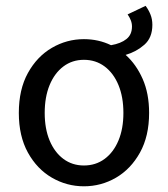

<svg xmlns="http://www.w3.org/2000/svg" viewBox="-20 -635 583 667"><path d="M271.5 12.2Q211.9 12.2 160.2 -17.8Q108.4 -47.9 76.9 -105Q45.4 -162.1 45.4 -242.7Q45.4 -324.2 76.9 -381.3Q108.4 -438.5 160.2 -468.8Q211.9 -499 271.5 -499Q322.3 -499 365.7 -478Q399.9 -483.9 419.2 -499.3Q438.5 -514.6 438.5 -543Q438.5 -554.2 434.3 -564.7Q430.2 -575.2 423.3 -585L485.8 -614.7Q496.1 -601.1 502.7 -584.7Q509.3 -568.4 509.3 -548.8Q509.3 -503.9 481.4 -479.5Q453.6 -455.1 416.5 -444.3Q453.1 -411.6 475.6 -360.8Q498 -310.1 498 -242.7Q498 -162.1 466.3 -105Q434.6 -47.9 383.1 -17.8Q331.5 12.2 271.5 12.2ZM271.5 -60.1Q312.5 -60.1 343.5 -83Q374.5 -106 391.6 -147Q408.7 -188 408.7 -242.7Q408.7 -297.9 391.6 -339.4Q374.5 -380.9 343.5 -404.1Q312.5 -427.2 271.5 -427.2Q231 -427.2 200.2 -404.1Q169.4 -380.9 152.3 -339.4Q135.3 -297.9 135.3 -242.7Q135.3 -188 152.3 -147Q169.4 -106 200.2 -83Q231 -60.1 271.5 -60.1Z"/></svg>

Font: Varta Light Medium
Style: Regular
Weight: 500
Version: Version 1.004